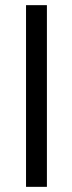

<svg xmlns="http://www.w3.org/2000/svg" viewBox="-20 -725 281 745"><path d="M81 0V-705H162V0Z"/></svg>

Font: Nunito Sans
Style: Regular
Weight: 400
Designer: Vernon Adams
Foundry: Vernon Adams
Version: Version 3.101; ttfautohint (v1.8.4.7-5d5b);gftools[0.9.27]